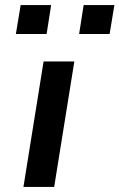

<svg xmlns="http://www.w3.org/2000/svg" viewBox="-20 -742 474 762"><path d="M73 0 153 -498H275L195 0ZM294 -607 312 -722H434L415 -607ZM43 -607 62 -722H183L165 -607Z"/></svg>

Font: Nunito Sans 7pt Expanded SemiBold
Style: Italic
Weight: 600
Width: 7
Italic angle: -9°
Designer: Vernon Adams
Foundry: Vernon Adams
Version: Version 3.101;gftools[0.9.27]